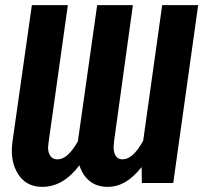

<svg xmlns="http://www.w3.org/2000/svg" viewBox="-20 -712 791 747"><path d="M751 -692 654 0H532L531 -62Q499 -22 467 -3.5Q435 15 398 15Q357 15 329 -7.5Q301 -30 289 -69Q226 15 145 15Q88 15 57 -25.5Q26 -66 26 -126Q26 -137 28 -157L104 -692H244L169 -158Q167 -144 167 -139Q167 -117 176.5 -104.5Q186 -92 203 -92Q224 -92 243 -109Q262 -126 283 -162L358 -692H497L424 -164Q422 -146 422 -140Q422 -117 431 -104.5Q440 -92 456 -92Q477 -92 496.5 -109.5Q516 -127 537 -164L611 -692Z"/></svg>

Font: Fira Sans Extra Condensed SemiBold
Style: Italic
Weight: 600
Width: 3
Italic angle: -8°
Designer: Carrois Corporate & Edenspiekermann AG
Foundry: Carrois Corporate GbR & Edenspiekermann AG
Version: Version 4.203